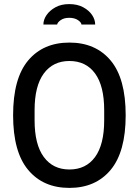

<svg xmlns="http://www.w3.org/2000/svg" viewBox="-20 -906 678 938"><path d="M319 12Q191 12 117.5 -76Q44 -164 44 -343Q44 -523 117.5 -610.5Q191 -698 319 -698Q447 -698 520.5 -610.5Q594 -523 594 -343Q594 -164 520.5 -76Q447 12 319 12ZM319 -78Q400 -78 444.5 -139Q489 -200 489 -318V-368Q489 -486 444.5 -547Q400 -608 319 -608Q239 -608 194 -547Q149 -486 149 -368V-318Q149 -200 194 -139Q239 -78 319 -78ZM192 -786Q192 -810 207.5 -832.5Q223 -855 251 -870.5Q279 -886 318 -886Q358 -886 386.5 -870.5Q415 -855 430 -832.5Q445 -810 445 -786H378Q377 -797 360.5 -808Q344 -819 318 -819Q293 -819 277 -808Q261 -797 259 -786Z"/></svg>

Font: Archivo Narrow Medium
Style: Regular
Weight: 500
Designer: Hector Gatti
Foundry: Omnibus-Type
Version: Version 3.002